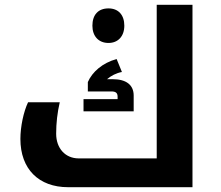

<svg xmlns="http://www.w3.org/2000/svg" viewBox="-20 -780 922 800"><path d="M264 0H782V-760H633V-120H308C252 -120 214 -162 214 -223C214 -267 219 -311 229 -354H97C78 -314 65 -252 65 -201C65 -76 141 0 264 0ZM432 -601C472 -601 498 -629 498 -673C498 -718 473 -745 432 -745C389 -745 365 -718 365 -673C365 -629 391 -601 432 -601ZM328 -316H537V-382C537 -426 506 -450 450 -450H426C442 -464 465 -476 488 -480L466 -534C407 -518 364 -480 346 -438V-399H444C462 -399 470 -393 470 -377V-367H328Z"/></svg>

Font: Noto Kufi Arabic
Style: Bold
Weight: 700
Designer: Monotype Design Team, David Williams, Khaled Hosny
Foundry: Google LLC
Version: Version 2.109